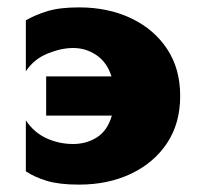

<svg xmlns="http://www.w3.org/2000/svg" viewBox="-20 -490 538 520"><path d="M105 -283H282Q270 -321 241.5 -340.5Q213 -360 178 -360Q146 -360 109 -345Q72 -330 50 -297V-435Q74 -449 107.5 -459.5Q141 -470 194 -470Q273 -470 335 -440.5Q397 -411 432.5 -357.5Q468 -304 468 -230Q468 -156 432.5 -102.5Q397 -49 335 -19.5Q273 10 194 10Q141 10 107.5 0Q74 -10 50 -26V-164Q72 -131 106 -115.5Q140 -100 178 -100Q214 -100 242.5 -118Q271 -136 283 -177H105Z"/></svg>

Font: Jost* Heavy
Style: Regular
Weight: 800
Version: Version 3.7